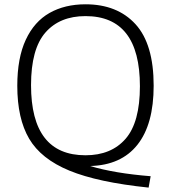

<svg xmlns="http://www.w3.org/2000/svg" viewBox="-20 -769 796 894"><path d="M399.5 4Q512.5 38 681.5 51.5L672 104.5Q435.5 80 303.2 25.5Q171 -29 115.8 -123Q60.5 -217 60.5 -369.5Q60.5 -499 100 -583.8Q139.5 -668.5 210.8 -708.8Q282 -749 378 -749Q526 -749 610.8 -656.5Q695.5 -564 695.5 -370Q695.5 -190 619.8 -94.8Q544 0.5 399.5 4ZM378 -46Q498 -46 564.8 -122.8Q631.5 -199.5 631.5 -367.5Q631.5 -694 378 -694Q258 -694 191.2 -617.2Q124.5 -540.5 124.5 -372.5Q124.5 -46 378 -46Z"/></svg>

Font: Encode Sans Semi Expanded Light
Style: Regular
Weight: 300
Width: 6
Designer: Multiple Designers
Foundry: Impallari Type
Version: Version 2.000